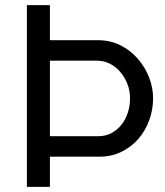

<svg xmlns="http://www.w3.org/2000/svg" viewBox="-20 -730 644 750"><path d="M363 -573Q410 -573 449.5 -553.5Q489 -534 517.5 -501.5Q546 -469 562 -428.5Q578 -388 578 -346Q578 -302 563 -260.5Q548 -219 520.5 -187.5Q493 -156 454.5 -137Q416 -118 369 -118H175V0H85V-710H175V-573ZM365 -198Q393 -198 416 -210.5Q439 -223 455 -243.5Q471 -264 479.5 -290.5Q488 -317 488 -346Q488 -376 477.5 -402.5Q467 -429 449.5 -449.5Q432 -470 408.5 -481.5Q385 -493 359 -493H175V-198Z"/></svg>

Font: IngvarSans
Style: Regular
Weight: 500
Version: Version 3.000